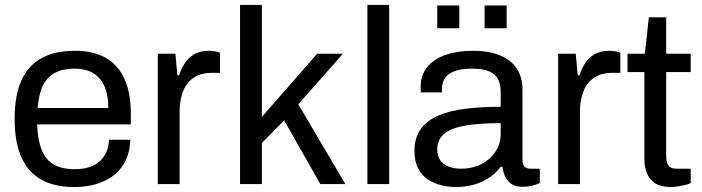

<svg xmlns="http://www.w3.org/2000/svg" viewBox="-20 -743 2833 775"><path d="M279 12Q201 12 147.5 -17.5Q94 -47 66.5 -108Q39 -169 39 -263Q39 -358 66.5 -418.5Q94 -479 148 -508.5Q202 -538 283 -538Q357 -538 407 -509.5Q457 -481 482.5 -424.5Q508 -368 508 -283V-241H130Q132 -178 148.5 -137.5Q165 -97 198 -78.5Q231 -60 281 -60Q315 -60 340.5 -68.5Q366 -77 383.5 -93Q401 -109 410 -131Q419 -153 420 -179H506Q505 -137 490 -101.5Q475 -66 446 -41Q417 -16 375 -2Q333 12 279 12ZM132 -307H417Q417 -351 407 -381Q397 -411 378.5 -430Q360 -449 335.5 -457.5Q311 -466 280 -466Q234 -466 202 -449Q170 -432 153 -397Q136 -362 132 -307Z M617 0V-526H688L696 -439H703Q711 -464 725 -486.5Q739 -509 763 -523.5Q787 -538 822 -538Q837 -538 849.5 -535.5Q862 -533 868 -530V-449H835Q801 -449 776.5 -437.5Q752 -426 736 -405Q720 -384 712.5 -355Q705 -326 705 -293V0Z M949 0V-723H1037V-271L1260 -526H1364L1184 -322L1374 0H1273L1127 -257L1037 -166V0Z M1463 0V-723H1551V0Z M1820 12Q1791 12 1762 5Q1733 -2 1708 -18Q1683 -34 1668 -62.5Q1653 -91 1653 -134Q1653 -188 1679 -223Q1705 -258 1751.5 -277.5Q1798 -297 1862 -304.5Q1926 -312 2001 -312V-372Q2001 -401 1991 -422Q1981 -443 1955.5 -454.5Q1930 -466 1883 -466Q1838 -466 1811.5 -454.5Q1785 -443 1774.5 -425Q1764 -407 1764 -385V-370H1679Q1678 -375 1678 -380Q1678 -385 1678 -392Q1678 -440 1704.5 -472.5Q1731 -505 1779 -521.5Q1827 -538 1889 -538Q1955 -538 1999.5 -519Q2044 -500 2066.5 -465Q2089 -430 2089 -381V-96Q2089 -77 2098 -69.5Q2107 -62 2120 -62H2159V-4Q2145 2 2128 6.5Q2111 11 2089 11Q2063 11 2046 0.5Q2029 -10 2020 -28.5Q2011 -47 2008 -70H2001Q1983 -45 1955.5 -26.5Q1928 -8 1894 2Q1860 12 1820 12ZM1842 -62Q1874 -62 1902.5 -72Q1931 -82 1953 -100.5Q1975 -119 1988 -145Q2001 -171 2001 -202V-246Q1920 -246 1863 -237Q1806 -228 1775.5 -205Q1745 -182 1745 -140Q1745 -113 1757 -96Q1769 -79 1791 -70.5Q1813 -62 1842 -62ZM1745 -629V-721H1834V-629ZM1936 -629V-721H2025V-629Z M2233 0V-526H2304L2312 -439H2319Q2327 -464 2341 -486.5Q2355 -509 2379 -523.5Q2403 -538 2438 -538Q2453 -538 2465.5 -535.5Q2478 -533 2484 -530V-449H2451Q2417 -449 2392.5 -437.5Q2368 -426 2352 -405Q2336 -384 2328.5 -355Q2321 -326 2321 -293V0Z M2688 12Q2647 12 2624 -3.5Q2601 -19 2591 -44.5Q2581 -70 2581 -99V-452H2513V-526H2583L2599 -673H2669V-526H2768V-452H2669V-112Q2669 -87 2678 -74.5Q2687 -62 2712 -62H2768V-4Q2758 1 2744 4Q2730 7 2715.5 9.5Q2701 12 2688 12Z"/></svg>

Font: Archivo SemiBold
Style: Regular
Weight: 400
Version: Version 2.001